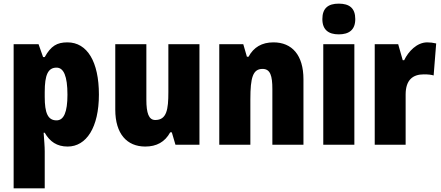

<svg xmlns="http://www.w3.org/2000/svg" viewBox="-20 -796 2428 1056"><path d="M351 -563C293 -563 260 -543 226 -482H217L192 -553H55V240H226V36C226 9 223 -23 220 -66H226C254 -17 293 10 352 10C455 10 524 -95 524 -276C524 -456 460 -563 351 -563ZM291 -424C330 -424 351 -378 351 -275C351 -179 331 -134 291 -134C243 -134 226 -175 226 -263V-290C226 -384 244 -424 291 -424Z M1077 -553H906V-289C906 -194 897 -136 834 -136C798 -136 785 -174 785 -248V-553H614V-193C614 -60 678 10 779 10C841 10 887 -15 916 -68H925L945 0H1077Z M1484 -563C1420 -563 1375 -536 1347 -484H1338L1318 -553H1186V0H1357V-250C1357 -370 1371 -417 1424 -417C1467 -417 1478 -379 1478 -306V0H1649V-360C1649 -493 1586 -563 1484 -563Z M1843 -776C1785 -776 1753 -751 1753 -691C1753 -632 1787 -607 1843 -607C1900 -607 1934 -632 1934 -691C1934 -751 1902 -776 1843 -776ZM1929 -553H1758V0H1929Z M2330 -563C2273 -563 2226 -513 2203 -465H2195L2170 -553H2041V0H2211V-276C2211 -357 2251 -387 2311 -387C2336 -387 2352 -385 2365 -381L2379 -557C2362 -561 2346 -563 2330 -563Z"/></svg>

Font: Noto Sans Condensed Black
Style: Regular
Weight: 900
Width: 3
Designer: Monotype Design Team
Foundry: Monotype Imaging Inc.
Version: Version 2.013